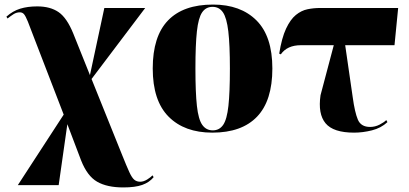

<svg xmlns="http://www.w3.org/2000/svg" viewBox="-20 -571 1791 841"><path d="M520 250Q449 250 405.5 225Q362 200 335 131L275 -27L237 240H58L259 -69L131 -401Q112 -452 102 -476.5Q92 -501 85 -509Q78 -517 67 -517Q52 -517 39.5 -509Q27 -501 13 -490L8 -498Q36 -523 68.5 -533Q101 -543 143 -543Q200 -543 236.5 -518Q273 -493 301 -424L374 -242L437 -536H616L381 -225L515 108Q535 158 546.5 183Q558 208 568.5 216.5Q579 225 594 225Q609 225 625 215Q641 205 648 197L653 205Q634 228 603 239Q572 250 520 250Z M910 10Q788 10 718.5 -60Q649 -130 649 -271Q649 -412 716 -481.5Q783 -551 913 -551Q1034 -551 1103.5 -481.5Q1173 -412 1173 -271Q1173 -130 1106 -60Q1039 10 910 10ZM912 0Q941 0 957.5 -24Q974 -48 980.5 -107Q987 -166 987 -271Q987 -375 980 -434Q973 -493 956.5 -517Q940 -541 911 -541Q882 -541 865.5 -517Q849 -493 842.5 -434Q836 -375 836 -271Q836 -166 842.5 -107Q849 -48 866 -24Q883 0 912 0Z M1210 -333 1203 -336Q1214 -405 1233 -445.5Q1252 -486 1276 -505.5Q1300 -525 1327 -530.5Q1354 -536 1381 -536H1724L1708 -373H1492L1525 -145Q1534 -79 1547.5 -47Q1561 -15 1601 -15Q1623 -15 1642.5 -25Q1662 -35 1672 -45L1677 -36Q1649 -10 1609 0Q1569 10 1531 10Q1440 10 1406 -31Q1372 -72 1384 -154L1442 -373H1298Q1238 -373 1210 -333Z"/></svg>

Font: Noto Serif Display SemiCondensed Black
Style: Regular
Weight: 900
Width: 4
Designer: Monotype Design Team
Foundry: Monotype Imaging Inc.
Version: Version 2.009